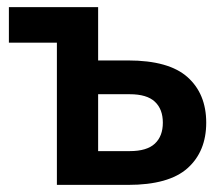

<svg xmlns="http://www.w3.org/2000/svg" viewBox="-20 -520 615 540"><path d="M5 -500H256V-350H340Q455 -350 507.5 -303Q560 -256 560 -175Q560 -94 507.5 -47Q455 0 340 0H140V-400H5ZM256 -255V-95H345Q393 -95 415.5 -116Q438 -137 438 -175Q438 -213 415.5 -234Q393 -255 345 -255Z"/></svg>

Font: PT Root UI Web Bold
Style: Regular
Weight: 700
Designer: Vitaly Kuzmin
Foundry: ParaType Ltd.
Version: Version 1.000W